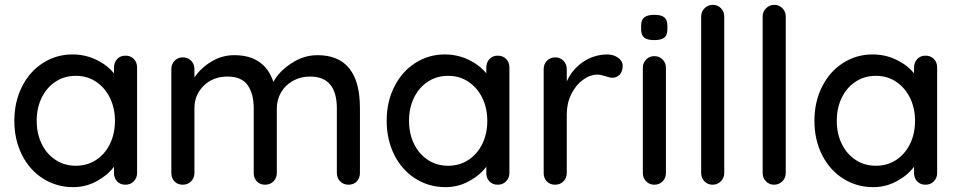

<svg xmlns="http://www.w3.org/2000/svg" viewBox="-20 -760 3946 790"><path d="M544 -482V-48Q544 -28 530.5 -14Q517 0 496 0Q475 0 462 -13.5Q449 -27 449 -48V-74Q423 -39 378 -14.5Q333 10 281 10Q213 10 157.5 -25Q102 -60 70.5 -122.5Q39 -185 39 -263Q39 -341 70.5 -403.5Q102 -466 157 -501Q212 -536 278 -536Q331 -536 376.5 -514Q422 -492 449 -458V-482Q449 -503 462 -517Q475 -531 496 -531Q517 -531 530.5 -517.5Q544 -504 544 -482ZM453 -263Q453 -315 432.5 -357Q412 -399 375.5 -423.5Q339 -448 292 -448Q245 -448 208.5 -424Q172 -400 151.5 -358Q131 -316 131 -263Q131 -210 151.5 -168Q172 -126 208.5 -102Q245 -78 292 -78Q339 -78 375.5 -102Q412 -126 432.5 -168Q453 -210 453 -263Z M1461 -315V-48Q1461 -27 1448 -13.5Q1435 0 1414 0Q1393 0 1379.5 -14Q1366 -28 1366 -48V-314Q1366 -445 1256 -445Q1217 -445 1185.5 -427.5Q1154 -410 1136.5 -380Q1119 -350 1119 -314V-48Q1119 -28 1105.5 -14Q1092 0 1071 0Q1050 0 1037 -13.5Q1024 -27 1024 -48V-315Q1024 -374 999 -409.5Q974 -445 916 -445Q857 -445 818.5 -407.5Q780 -370 780 -315V-48Q780 -28 766.5 -14Q753 0 732 0Q711 0 698 -13.5Q685 -27 685 -48V-476Q685 -496 698.5 -510Q712 -524 732 -524Q753 -524 766.5 -510Q780 -496 780 -476V-441Q806 -480 849.5 -506.5Q893 -533 944 -533Q1068 -533 1105 -423Q1127 -465 1178 -499Q1229 -533 1286 -533Q1461 -533 1461 -315Z M2076 -482V-48Q2076 -28 2062.5 -14Q2049 0 2028 0Q2007 0 1994 -13.5Q1981 -27 1981 -48V-74Q1955 -39 1910 -14.5Q1865 10 1813 10Q1745 10 1689.5 -25Q1634 -60 1602.5 -122.5Q1571 -185 1571 -263Q1571 -341 1602.5 -403.5Q1634 -466 1689 -501Q1744 -536 1810 -536Q1863 -536 1908.5 -514Q1954 -492 1981 -458V-482Q1981 -503 1994 -517Q2007 -531 2028 -531Q2049 -531 2062.5 -517.5Q2076 -504 2076 -482ZM1985 -263Q1985 -315 1964.5 -357Q1944 -399 1907.5 -423.5Q1871 -448 1824 -448Q1777 -448 1740.5 -424Q1704 -400 1683.5 -358Q1663 -316 1663 -263Q1663 -210 1683.5 -168Q1704 -126 1740.5 -102Q1777 -78 1824 -78Q1871 -78 1907.5 -102Q1944 -126 1964.5 -168Q1985 -210 1985 -263Z M2542 -489Q2542 -465 2529.5 -452.5Q2517 -440 2499 -440Q2490 -440 2472 -446Q2451 -453 2439 -453Q2408 -453 2378.5 -431.5Q2349 -410 2330.5 -372.5Q2312 -335 2312 -289V-48Q2312 -28 2298.5 -14Q2285 0 2264 0Q2243 0 2230 -13.5Q2217 -27 2217 -48V-476Q2217 -496 2230.5 -510Q2244 -524 2264 -524Q2285 -524 2298.5 -510Q2312 -496 2312 -476V-425Q2334 -474 2378 -504.5Q2422 -535 2478 -536Q2504 -536 2523 -522.5Q2542 -509 2542 -489Z M2672 0Q2652 0 2638.5 -14Q2625 -28 2625 -48V-481Q2625 -501 2638.5 -515Q2652 -529 2672 -529Q2693 -529 2706.5 -515Q2720 -501 2720 -481V-48Q2720 -28 2706.5 -14Q2693 0 2672 0ZM2618 -639V-655Q2618 -679 2631.5 -689Q2645 -699 2673 -699Q2701 -699 2713.5 -688.5Q2726 -678 2726 -655V-639Q2726 -615 2713 -605Q2700 -595 2672 -595Q2643 -595 2630.5 -605.5Q2618 -616 2618 -639Z M2912 0Q2892 0 2878.5 -14Q2865 -28 2865 -48V-692Q2865 -712 2879 -726Q2893 -740 2913 -740Q2933 -740 2946.5 -726Q2960 -712 2960 -692V-48Q2960 -28 2946 -14Q2932 0 2912 0Z M3165 0Q3145 0 3131.5 -14Q3118 -28 3118 -48V-692Q3118 -712 3132 -726Q3146 -740 3166 -740Q3186 -740 3199.5 -726Q3213 -712 3213 -692V-48Q3213 -28 3199 -14Q3185 0 3165 0Z M3836 -482V-48Q3836 -28 3822.5 -14Q3809 0 3788 0Q3767 0 3754 -13.5Q3741 -27 3741 -48V-74Q3715 -39 3670 -14.5Q3625 10 3573 10Q3505 10 3449.5 -25Q3394 -60 3362.5 -122.5Q3331 -185 3331 -263Q3331 -341 3362.5 -403.5Q3394 -466 3449 -501Q3504 -536 3570 -536Q3623 -536 3668.5 -514Q3714 -492 3741 -458V-482Q3741 -503 3754 -517Q3767 -531 3788 -531Q3809 -531 3822.5 -517.5Q3836 -504 3836 -482ZM3745 -263Q3745 -315 3724.5 -357Q3704 -399 3667.5 -423.5Q3631 -448 3584 -448Q3537 -448 3500.5 -424Q3464 -400 3443.5 -358Q3423 -316 3423 -263Q3423 -210 3443.5 -168Q3464 -126 3500.5 -102Q3537 -78 3584 -78Q3631 -78 3667.5 -102Q3704 -126 3724.5 -168Q3745 -210 3745 -263Z"/></svg>

Font: Quicksand Medium
Style: Regular
Weight: 500
Designer: Andrew Paglinawan
Foundry: Andrew Paglinawan
Version: Version 3.000